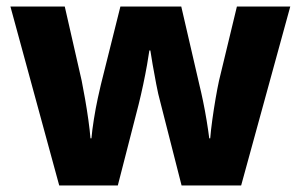

<svg xmlns="http://www.w3.org/2000/svg" viewBox="-20 -570 924 590"><path d="M473 -255Q466 -280 460 -312Q454 -344 449 -372Q444 -400 442 -415H439Q437 -400 432 -371.5Q427 -343 420 -310Q413 -277 406 -249L342 0H162L12 -550H179L231 -322Q236 -297 241.5 -265.5Q247 -234 251.5 -202Q256 -170 258 -145H261Q263 -169 268.5 -203.5Q274 -238 280.5 -268Q287 -298 290 -310L350 -550H537L593 -308Q598 -288 604 -259Q610 -230 615 -199.5Q620 -169 623 -145H626Q628 -170 632.5 -202.5Q637 -235 642.5 -267Q648 -299 653 -322L708 -550H872L721 0H538Z"/></svg>

Font: Noto Sans Khmer UI ExtraBold
Style: Regular
Weight: 800
Designer: Danh Hong and the Monotype Design Team
Foundry: Monotype Imaging Inc.
Version: Version 2.002; ttfautohint (v1.8.4.7-5d5b)